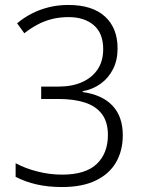

<svg xmlns="http://www.w3.org/2000/svg" viewBox="-20 -744 577 774"><path d="M454 -549Q454 -502 436 -466Q418 -430 386.5 -407Q355 -384 313 -376V-373Q392 -362 433.5 -318Q475 -274 475 -199Q475 -137 448 -90Q421 -43 366.5 -16.5Q312 10 230 10Q174 10 128 -0.5Q82 -11 43 -31V-86Q82 -65 131.5 -52.5Q181 -40 230 -40Q325 -40 370 -83Q415 -126 415 -200Q415 -252 391 -284Q367 -316 322.5 -330.5Q278 -345 216 -345H146V-395H217Q270 -395 310 -412.5Q350 -430 373 -463.5Q396 -497 396 -546Q396 -610 358 -642.5Q320 -675 257 -675Q221 -675 190.5 -667.5Q160 -660 132.5 -645.5Q105 -631 78 -610L49 -650Q75 -672 106.5 -688.5Q138 -705 175.5 -714.5Q213 -724 256 -724Q352 -724 403 -677.5Q454 -631 454 -549Z"/></svg>

Font: Noto Sans Display Light
Style: Regular
Weight: 300
Designer: Monotype Design Team
Foundry: Monotype Imaging Inc.
Version: Version 2.003